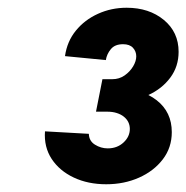

<svg xmlns="http://www.w3.org/2000/svg" viewBox="-20 -915 481 496"><path d="M254.4 -439Q207.5 -439 170.7 -456.3Q133.8 -473.6 113.5 -504.4Q93.3 -535.2 96.2 -575.7L209.5 -569.3Q210 -550.8 225.3 -541.3Q240.7 -531.7 258.3 -531.7Q282.7 -531.7 299.1 -546.9Q315.4 -562 315.4 -582Q315.4 -591.3 311.5 -599.4Q307.6 -607.4 300 -613.5Q292.5 -619.6 281.7 -623Q271 -626.5 256.8 -626.5H228L244.6 -710.4H270Q288.1 -710.4 302 -720.2Q315.9 -730 324 -743.7Q332 -757.3 332 -769.5Q332 -782.2 323.5 -791.5Q314.9 -800.8 297.9 -800.8Q276.9 -800.8 266.4 -788.1Q255.9 -775.4 253.4 -759.8L147.9 -770Q153.3 -808.1 176 -835.9Q198.7 -863.8 233.2 -879.4Q267.6 -895 307.1 -895Q365.2 -895 403.3 -863.5Q441.4 -832 441.4 -781.2Q441.4 -743.2 419.9 -714.4Q398.4 -685.5 363 -669.4Q327.6 -653.3 284.7 -653.8L283.7 -686Q345.7 -686.5 384.8 -656Q423.8 -625.5 423.8 -573.7Q423.8 -533.7 400.6 -503.4Q377.4 -473.1 339.1 -456.1Q300.8 -439 254.4 -439Z"/></svg>

Font: Reddit Sans ExtraBold
Style: Italic
Weight: 800
Italic angle: -11.25°
Designer: Stephen Hutchings
Version: Version 1.013